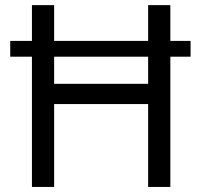

<svg xmlns="http://www.w3.org/2000/svg" viewBox="-20 -740 784 760"><path d="M106.4 -515.6H20.5V-578.1H106.4V-719.7H194.3V-578.1H566.4V-719.7H654.3V-578.1H734.4V-515.6H654.3V0H566.4V-328.1H194.3V0H106.4ZM566.4 -408.2V-515.6H194.3V-408.2Z"/></svg>

Font: Reddit Sans Fudge
Style: Regular
Weight: 400
Designer: Stephen Hutchings
Foundry: Reddit
Version: Version 1.011